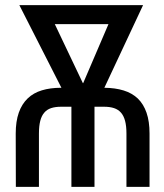

<svg xmlns="http://www.w3.org/2000/svg" viewBox="-20 -731 640 751"><path d="M42 0H132.3V-208.5Q132.3 -238.3 137.5 -258.3Q142.6 -278.3 153.3 -290.5Q163.6 -302.7 179.9 -308.1Q196.3 -313.5 218.8 -313.5H259.3V0H349.6V-313.5H387.2Q409.7 -313.5 426 -308.1Q442.4 -302.7 453.1 -290.5Q463.9 -278.3 469.2 -258.3Q474.6 -238.3 474.6 -208.5V0H564.9V-208.5Q564.9 -256.3 553.2 -290Q541.5 -323.7 519 -345.7Q496.1 -367.2 463.4 -377.2Q430.7 -387.2 388.7 -387.7H388.2L539.6 -710.9H55.7L220.2 -387.7H218.8Q176.8 -387.7 143.8 -377.7Q110.8 -367.7 88.4 -346.2Q65.4 -324.2 53.5 -290.3Q41.5 -256.3 41.5 -208.5ZM404.3 -636.7 305.7 -406.7 304.7 -405.3 303.7 -406.7 194.3 -636.7Z"/></svg>

Font: Roboto Mono
Style: Regular
Weight: 400
Monospace: yes
Designer: Google
Version: Version 3.000